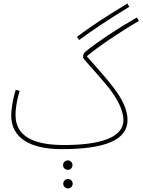

<svg xmlns="http://www.w3.org/2000/svg" viewBox="-20 -814 798 1075"><path d="M423 -590C498 -645 578 -699 704 -776L693 -794C567 -718 486 -664 411 -608ZM326 21C568 21 694 -30 694 -142C694 -258 577 -370 466 -499C528 -551 646 -632 758 -697L746 -716C631 -650 528 -581 460 -526C451 -519 445 -511 445 -494C445 -483 470 -464 573 -342C627 -278 671 -204 671 -141C671 -44 542 -2 338 -2C164 -2 67 -53 67 -170C67 -217 78 -266 90 -305L68 -311C55 -269 43 -212 43 -167C43 -41 149 21 326 21ZM360 137C374 137 386 125 386 111C386 96 374 84 360 84C345 84 333 96 333 111C333 125 345 137 360 137ZM361 241C375 241 387 229 387 215C387 200 375 188 361 188C346 188 334 200 334 215C334 229 346 241 361 241Z"/></svg>

Font: Noto Sans Arabic UI Cn Th
Style: Regular
Weight: 100
Width: 3
Designer: Monotype Design Team, Nadine Chahine and Nizar Qandah
Foundry: Monotype Imaging Inc.
Version: Version 2.010